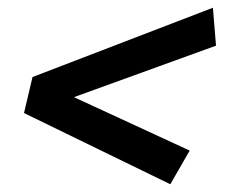

<svg xmlns="http://www.w3.org/2000/svg" viewBox="-20 -547 604 496"><path d="M420 -71 42 -255 64 -348 530 -527 538 -429 171 -296 470 -158Z"/></svg>

Font: Ubuntu Sans SemiBold
Style: Italic
Weight: 600
Italic angle: -13.5°
Designer: Dalton Maag Ltd
Foundry: Dalton Maag Ltd
Version: Version 1.006